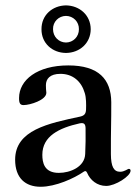

<svg xmlns="http://www.w3.org/2000/svg" viewBox="-20 -693 514 727"><path d="M133.9 14.2C190.7 14.2 260.7 -17.8 296.2 -42.3C298.3 -44 300.8 -45.1 302.9 -45.1C306.1 -45.1 307.9 -42.6 309.7 -39.1C321.4 -10.7 348 11 382.1 11C416.5 11 474.4 -25.9 474.4 -46.5C474.4 -50.1 473 -53.6 468 -53.6C463.1 -53.6 451.3 -42.6 435 -42.6C410.9 -42.6 400.2 -61.8 399.9 -109.4C399.5 -199.9 401.6 -230.8 401.3 -306.1C400.6 -392.8 353.7 -445.3 238.6 -445.3C120.7 -445.3 52.2 -389.9 52.2 -322.1C51.8 -301.1 57.2 -295.1 69.2 -295.1C94.1 -295.1 155.5 -314.3 155.5 -341.6C154.8 -350.9 153.4 -361.5 153.8 -370.4C153.8 -394.2 169 -413.4 208.8 -413.4C255.7 -413.4 288.4 -384.9 301.1 -340.2C306.5 -323.2 306.5 -296.9 305.8 -278.1C305 -261.7 299 -255 283 -251.4C164.4 -225.9 37.3 -201 37.3 -88.4C37.3 -18.5 76.3 14.2 133.9 14.2ZM137.1 -582.4C136.7 -529.1 178.3 -492.9 229.8 -492.5C281.2 -492.9 323.2 -529.1 323.5 -582.4C323.2 -635.7 281.2 -671.9 229.8 -672.6C178.3 -671.9 136.7 -635.7 137.1 -582.4ZM140.3 -106.9C140.3 -177.6 203.8 -208.5 281.6 -225.9C297.6 -229 303.3 -224.4 304 -208.1C304.7 -175.1 304 -142 302.6 -110.1C300.8 -61.1 246.1 -38.4 202.8 -38.4C147 -38.4 140.3 -77.8 140.3 -106.9ZM180.8 -582.4C180 -610.8 202.4 -632.5 229.8 -632.8C257.1 -632.5 279.5 -610.8 278.8 -582.4C279.1 -554 257.1 -532.3 229.8 -532C202.4 -532.3 180.8 -554 180.8 -582.4Z"/></svg>

Font: Margiela Serif Medium
Style: Regular
Weight: 500
Designer: Andreas Faust, Stefan Endress
Version: Version 1.002;FEAKit 1.0